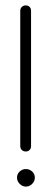

<svg xmlns="http://www.w3.org/2000/svg" viewBox="-20 -686 193 711"><path d="M55 -646Q55 -655 61 -660.5Q67 -666 75 -666Q84 -666 89.5 -660.5Q95 -655 95 -646V-145Q95 -136 89.5 -130.5Q84 -125 75 -125Q67 -125 61 -130.5Q55 -136 55 -145ZM76 5Q63 5 53 -5Q43 -15 43 -28Q43 -42 53 -51Q63 -60 76 -60Q89 -60 99 -51Q109 -42 109 -28Q109 -15 99 -5Q89 5 76 5Z"/></svg>

Font: Libertine Sup Light
Style: Regular
Weight: 300
Designer: Bastien Sozeau
Foundry: NBR — Bastien Sozeau
Version: Version 2.003; ttfautohint (v1.8.4.7-5d5b);gftools[0.9.33]